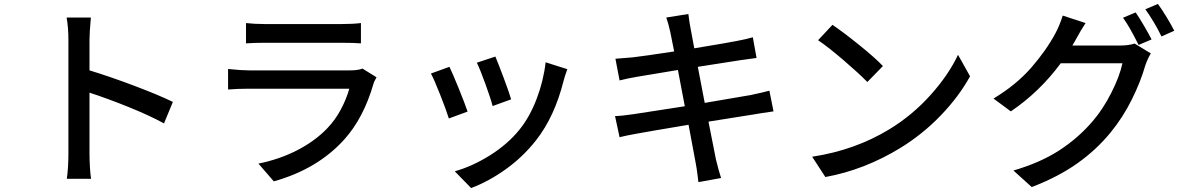

<svg xmlns="http://www.w3.org/2000/svg" viewBox="-20 -871 6010 974"><path d="M327 -670Q327 -731 318 -782H441Q434 -705 434 -670V-514Q536 -483 659.5 -436.5Q783 -390 857 -354L812 -245Q739 -285 632.5 -328Q526 -371 434 -401V-92Q434 -64 436 -26.5Q438 11 442 36H319Q327 -20 327 -92Z M1324 -749H1713Q1769 -749 1811 -754V-651Q1774 -654 1712 -654H1324Q1270 -654 1228 -651V-754Q1271 -749 1324 -749ZM1874 -444Q1824 -272 1727 -164Q1591 -13 1369 49L1291 -41Q1399 -63 1489 -109.5Q1579 -156 1641 -221Q1681 -263 1709 -315.5Q1737 -368 1752 -421H1243Q1188 -421 1137 -417V-521Q1205 -514 1243 -514H1755Q1796 -514 1819 -523L1890 -479Q1876 -454 1874 -444Z M2573 -367 2479 -333Q2470 -369 2443 -443.5Q2416 -518 2399 -553L2493 -584Q2507 -551 2535.5 -475Q2564 -399 2573 -367ZM2839 -461Q2793 -278 2699 -159Q2633 -75 2546.5 -13Q2460 49 2370 83L2287 -2Q2376 -27 2465.5 -83Q2555 -139 2615 -213Q2667 -277 2702 -368.5Q2737 -460 2748 -555L2858 -520Q2844 -481 2839 -461ZM2352 -305 2257 -270Q2243 -315 2212 -393Q2181 -471 2166 -498L2260 -532Q2276 -499 2306.5 -424Q2337 -349 2352 -305Z M3195 -292 3454 -332 3419 -516 3209 -481Q3167 -474 3123 -463L3102 -573Q3158 -577 3189 -580Q3243 -586 3400 -610L3380 -710Q3370 -754 3360 -782L3472 -800L3475 -778Q3478 -754 3483 -728L3502 -626Q3678 -655 3717 -663Q3770 -673 3799 -682L3818 -577L3738 -566L3520 -532L3555 -349L3789 -389Q3859 -404 3883 -411L3904 -306Q3893 -305 3843 -297L3807 -291L3574 -254L3612 -62Q3626 -4 3638 32L3523 53Q3521 42 3519 20Q3514 -20 3509 -45L3473 -238Q3275 -205 3216 -194Q3154 -183 3123 -175L3100 -282Q3135 -283 3195 -292Z M4459 -536 4380 -455Q4337 -499 4259.5 -565.5Q4182 -632 4130 -667L4203 -745Q4258 -708 4338.5 -643Q4419 -578 4459 -536ZM4493 -216Q4609 -287 4700.5 -389Q4792 -491 4840 -593L4901 -484Q4845 -382 4754 -287Q4663 -192 4550 -122Q4366 -9 4167 27L4100 -76Q4318 -109 4493 -216Z M5822 -671 5756 -643Q5711 -734 5677 -781L5741 -808Q5759 -782 5782.5 -742Q5806 -702 5822 -671ZM5937 -715 5872 -686Q5856 -720 5833 -758.5Q5810 -797 5790 -824L5854 -851Q5874 -824 5898.5 -783.5Q5923 -743 5937 -715ZM5435 -666 5420 -640H5661Q5704 -640 5736 -650L5818 -600Q5803 -576 5790 -539Q5767 -458 5722 -367Q5677 -276 5614 -199Q5542 -111 5445.5 -42.5Q5349 26 5214 78L5121 -6Q5258 -46 5354 -108.5Q5450 -171 5522 -255Q5575 -316 5617.5 -400Q5660 -484 5674 -550H5361Q5254 -405 5108 -306L5020 -371Q5136 -441 5212 -528.5Q5288 -616 5334 -702Q5343 -718 5354 -744.5Q5365 -771 5371 -792L5487 -754Q5466 -723 5435 -666Z"/></svg>

Font: Sinter Medium
Style: Regular
Weight: 500
Foundry: Adobe & rsms
Version: Version 1.000